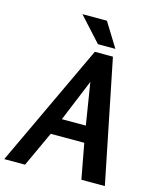

<svg xmlns="http://www.w3.org/2000/svg" viewBox="-188 -1015 906 1106"><g transform="rotate(15 265.0 -461.5)"><path d="M397 -732 545 0H405L366 -210H166L69 0H-55L289 -732ZM309 -558 206 -308H349ZM310 -923 399 -779H295L164 -923Z"/></g></svg>

Font: Rosario
Style: Italic
Weight: 400
Italic angle: -8.05°
Designer: Hector Gatti
Foundry: Omnibus Type
Version: Version 1.201